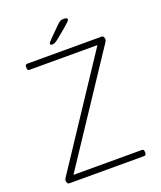

<svg xmlns="http://www.w3.org/2000/svg" viewBox="-156 -962 888 1060"><g transform="rotate(-20 288.0 -432.0)"><path d="M65 0Q62 0 59 -2Q56 -4 54.5 -7.5Q53 -11 52 -14.5Q51 -18 51 -22Q51 -24 52.5 -27.5Q54 -31 56 -35L485 -683L497 -664H73Q61 -664 61 -678V-686Q61 -700 73 -700H511Q514 -700 517 -698Q520 -696 521.5 -692.5Q523 -689 524 -685.5Q525 -682 525 -678Q525 -676 523.5 -672.5Q522 -669 520 -665L93 -21L85 -36H505Q517 -36 517 -22V-14Q517 0 505 0ZM240 -752Q236 -752 232 -754Q228 -756 228 -760Q228 -764 234 -771Q240 -778 246 -784L303 -841Q317 -855 324.5 -859.5Q332 -864 347 -864Q358 -864 363 -861Q368 -858 368 -853Q368 -849 359 -840Q350 -831 330 -814L280 -773Q266 -761 257 -756.5Q248 -752 240 -752Z"/></g></svg>

Font: Asap Thin
Style: Regular
Weight: 250
Designer: Pablo Cosgaya
Foundry: Omnibus-Type
Version: Version 3.001